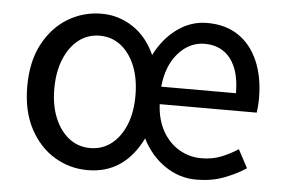

<svg xmlns="http://www.w3.org/2000/svg" viewBox="-42 -556 923 625"><g transform="rotate(5 419.0 -243.5)"><path d="M264.6 12.2Q205.6 12.2 155.8 -17.8Q106 -47.9 75.7 -105Q45.4 -162.1 45.4 -242.7Q45.4 -324.2 75.9 -381.3Q106.4 -438.5 156.7 -468.8Q207 -499 266.6 -499Q321.8 -499 368.7 -468.3Q415.5 -437.5 441.4 -379.4Q469.7 -435.1 514.2 -467Q558.6 -499 611.3 -499Q671.9 -499 713.9 -470.5Q755.9 -441.9 778.1 -390.1Q800.3 -338.4 800.3 -269Q800.3 -255.4 799.3 -243.2Q798.3 -231 796.9 -222.2H480Q482.4 -172.4 502.7 -135.7Q522.9 -99.1 556.4 -78.9Q589.8 -58.6 630.4 -58.6Q665 -58.6 693.8 -69.8Q722.7 -81.1 749.5 -98.6L781.2 -39.1Q749.5 -18.1 709.2 -2.9Q668.9 12.2 619.6 12.2Q564 12.2 517.1 -19.8Q470.2 -51.8 442.4 -106.9Q383.8 12.2 264.6 12.2ZM266.6 -60.1Q305.7 -60.1 335.4 -83Q365.2 -106 382.1 -147Q398.9 -188 398.9 -242.7Q398.9 -297.9 382.1 -339.4Q365.2 -380.9 335.4 -404.1Q305.7 -427.2 266.6 -427.2Q227.5 -427.2 197.8 -404.1Q168 -380.9 150.9 -339.4Q133.8 -297.9 133.8 -242.7Q133.8 -188 150.9 -147Q168 -106 197.8 -83Q227.5 -60.1 266.6 -60.1ZM480 -279.3H724.1Q724.1 -352.1 693.8 -391.4Q663.6 -430.7 608.9 -430.7Q560.1 -430.7 523.4 -389.9Q486.8 -349.1 480 -279.3Z"/></g></svg>

Font: Varta Medium
Style: Regular
Weight: 500
Designer: Joana Correia, Viktoriya Grabowska, Eben Sorkin
Foundry: Sorkin Type Co.
Version: Version 1.004